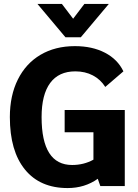

<svg xmlns="http://www.w3.org/2000/svg" viewBox="-20 -944 699 974"><path d="M613 -386V0H489L476 -37Q410 10 323 10Q183 10 106.5 -84Q30 -178 30 -350Q30 -459 70.5 -540.5Q111 -622 185.5 -666Q260 -710 360 -710Q448 -710 512.5 -676.5Q577 -643 606 -582L514 -503Q490 -541 451 -561.5Q412 -582 362 -582Q278 -582 234.5 -523Q191 -464 191 -350Q191 -107 346 -107Q405 -107 454 -134V-273H308V-386ZM170 -924H294L351 -849L408 -924H532L390 -755H312Z"/></svg>

Font: Sarabun ExtraBold
Style: Regular
Weight: 800
Version: Version 1.000; ttfautohint (v1.6)